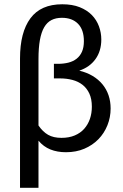

<svg xmlns="http://www.w3.org/2000/svg" viewBox="-20 -702 571 894"><path d="M287.1 6.8Q246.6 6.8 214.6 -6.1Q182.6 -19 159.2 -46.9V172.4H73.2V-429.7Q73.2 -551.3 121.6 -616.7Q169.9 -682.1 270 -682.1Q316.9 -682.1 351.1 -668.5Q385.3 -654.8 407.5 -632.1Q429.7 -609.4 440.7 -579.6Q451.7 -549.8 451.7 -518.1Q451.7 -464.4 424.6 -426.8Q397.5 -389.2 349.1 -373Q383.8 -364.7 410.9 -348.6Q438 -332.5 456.8 -309.8Q475.6 -287.1 485.4 -258.5Q495.1 -230 495.1 -196.8Q495.1 -155.8 480.2 -118.7Q465.3 -81.5 438.2 -53.7Q411.1 -25.9 372.8 -9.5Q334.5 6.8 287.1 6.8ZM250 -404.8Q276.4 -404.8 298.6 -410.4Q320.8 -416 336.9 -428.7Q353 -441.4 361.8 -461.4Q370.6 -481.4 370.6 -510.3Q370.6 -563.5 343.3 -591.3Q315.9 -619.1 268.1 -619.1Q240.2 -619.1 219.7 -608.6Q199.2 -598.1 185.8 -575.2Q172.4 -552.2 165.8 -515.6Q159.2 -479 159.2 -427.2V-117.7Q179.2 -88.4 204.1 -74.2Q229 -60.1 266.1 -60.1Q301.3 -60.1 327.9 -71.3Q354.5 -82.5 372.1 -102.3Q389.6 -122.1 398.7 -148.4Q407.7 -174.8 407.7 -205.1Q407.7 -241.2 396 -266.4Q384.3 -291.5 364.3 -307.1Q344.2 -322.8 317.4 -329.8Q290.5 -336.9 260.3 -336.9H231V-404.8Z"/></svg>

Font: Carlito
Style: Regular
Weight: 400
Designer: Lukasz Dziedzic
Foundry: tyPoland Lukasz Dziedzic
Version: Version 1.103; Beta1; all basic design good, some composites